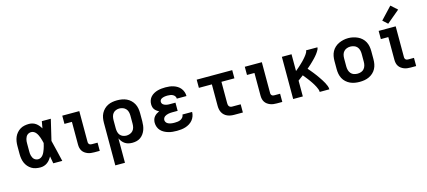

<svg xmlns="http://www.w3.org/2000/svg" viewBox="-68 -1423 5087 2286"><g transform="rotate(-15 2475.0 -280.0)"><path d="M265 8Q237 8 209 2.5Q181 -3 157 -17.5Q133 -32 114.5 -53.5Q96 -75 85 -100.5Q74 -126 69.5 -154Q65 -182 65 -210V-310Q65 -338 69.5 -366Q74 -394 85 -419.5Q96 -445 114.5 -466.5Q133 -488 157 -502.5Q181 -517 209 -522.5Q237 -528 265 -528Q287 -528 309 -521.5Q331 -515 349 -502Q367 -489 381.5 -471.5Q396 -454 407 -435Q411 -456 414.5 -477.5Q418 -499 422 -520H533Q517 -456 502.5 -391.5Q488 -327 472 -263Q489 -198 504 -132Q519 -66 535 0H424Q420 -22 416 -44.5Q412 -67 408 -89Q397 -69 383 -51Q369 -33 350.5 -19.5Q332 -6 310 1Q288 8 265 8ZM265 -93Q283 -93 299 -103Q315 -113 325.5 -127.5Q336 -142 343.5 -159Q351 -176 357 -193Q363 -210 367.5 -227.5Q372 -245 376 -263Q372 -280 367.5 -297.5Q363 -315 357 -331.5Q351 -348 343.5 -364Q336 -380 325 -394.5Q314 -409 298.5 -418Q283 -427 265 -427Q252 -427 239 -422.5Q226 -418 216 -409Q206 -400 200 -388Q194 -376 190 -363Q186 -350 185 -336.5Q184 -323 184 -310V-210Q184 -197 185 -183.5Q186 -170 190 -157Q194 -144 200 -132Q206 -120 216 -111Q226 -102 239 -97.5Q252 -93 265 -93Z M929 0Q909 0 888.5 -2.5Q868 -5 849 -12.5Q830 -20 813.5 -32Q797 -44 786 -61Q775 -78 770.5 -98Q766 -118 766 -139V-419H674V-520H884V-139Q884 -130 887.5 -122Q891 -114 897.5 -109Q904 -104 912.5 -102.5Q921 -101 929 -101H997V0Z M1131 215V-310Q1131 -339 1136 -368.5Q1141 -398 1154.5 -424Q1168 -450 1189 -471Q1210 -492 1236.5 -505Q1263 -518 1292 -523Q1321 -528 1351 -528Q1381 -528 1410.5 -523Q1440 -518 1467 -505.5Q1494 -493 1516 -472Q1538 -451 1552 -425Q1566 -399 1571.5 -369.5Q1577 -340 1577 -310V-210Q1577 -183 1573.5 -156.5Q1570 -130 1561 -105Q1552 -80 1536.5 -58Q1521 -36 1499.5 -20.5Q1478 -5 1452 1.5Q1426 8 1399 8Q1375 8 1352 3Q1329 -2 1309 -15Q1289 -28 1274.5 -46.5Q1260 -65 1250 -86V215ZM1351 -93Q1373 -93 1395 -101Q1417 -109 1432 -126Q1447 -143 1452.5 -165Q1458 -187 1458 -210V-310Q1458 -333 1452.5 -355Q1447 -377 1432 -394Q1417 -411 1395.5 -419Q1374 -427 1351 -427Q1329 -427 1308 -418.5Q1287 -410 1273.5 -393Q1260 -376 1255 -354Q1250 -332 1250 -310V-210Q1250 -188 1255 -166Q1260 -144 1273.5 -127Q1287 -110 1308 -101.5Q1329 -93 1351 -93Z M1948 8Q1921 8 1894.5 5.5Q1868 3 1842.5 -4.5Q1817 -12 1793.5 -24.5Q1770 -37 1752 -56Q1734 -75 1724.5 -100.5Q1715 -126 1715 -153Q1715 -172 1720.5 -191.5Q1726 -211 1738.5 -226.5Q1751 -242 1767.5 -253Q1784 -264 1802 -272Q1787 -279 1773 -289.5Q1759 -300 1749 -313.5Q1739 -327 1735 -344Q1731 -361 1731 -378Q1731 -402 1739.5 -426Q1748 -450 1765 -468Q1782 -486 1804 -498Q1826 -510 1849.5 -516.5Q1873 -523 1898 -525.5Q1923 -528 1947 -528Q1973 -528 1998 -525Q2023 -522 2047 -514Q2071 -506 2092.5 -492.5Q2114 -479 2130 -459Q2146 -439 2154.5 -414.5Q2163 -390 2163 -365Q2163 -364 2163 -363.5Q2163 -363 2163 -363H2044Q2044 -363 2044 -363Q2044 -363 2044 -363Q2044 -380 2034.5 -393.5Q2025 -407 2010.5 -414.5Q1996 -422 1979.5 -424.5Q1963 -427 1947 -427Q1937 -427 1927 -426.5Q1917 -426 1907 -424Q1897 -422 1887 -419Q1877 -416 1868.5 -410Q1860 -404 1855 -395Q1850 -386 1850 -376Q1850 -376 1850 -376Q1850 -376 1850 -376Q1850 -365 1855 -355.5Q1860 -346 1868.5 -340Q1877 -334 1887 -330Q1897 -326 1907.5 -324Q1918 -322 1928.5 -321.5Q1939 -321 1950 -321H2016V-220H1950Q1938 -220 1925.5 -219Q1913 -218 1901 -215.5Q1889 -213 1877 -208.5Q1865 -204 1855.5 -197Q1846 -190 1840 -178.5Q1834 -167 1834 -155Q1834 -143 1840 -132Q1846 -121 1855.5 -114Q1865 -107 1876.5 -103Q1888 -99 1900 -96.5Q1912 -94 1924 -93.5Q1936 -93 1948 -93Q1966 -93 1984.5 -95.5Q2003 -98 2019.5 -106Q2036 -114 2048 -129.5Q2060 -145 2060 -163H2179Q2179 -163 2179 -163Q2179 -163 2179 -163Q2179 -136 2169.5 -110Q2160 -84 2143 -63.5Q2126 -43 2102.5 -28.5Q2079 -14 2053.5 -6Q2028 2 2001 5Q1974 8 1948 8Z M2654 0Q2632 0 2611 -3.5Q2590 -7 2570.5 -15.5Q2551 -24 2535 -38.5Q2519 -53 2509 -72Q2499 -91 2495 -112Q2491 -133 2491 -155V-419H2331V-520H2769V-419H2609V-155Q2609 -145 2611 -135Q2613 -125 2619 -117Q2625 -109 2634.5 -105Q2644 -101 2654 -101H2761V0Z M3179 0Q3159 0 3138.5 -2.5Q3118 -5 3099 -12.5Q3080 -20 3063.5 -32Q3047 -44 3036 -61Q3025 -78 3020.5 -98Q3016 -118 3016 -139V-419H2924V-520H3134V-139Q3134 -130 3137.5 -122Q3141 -114 3147.5 -109Q3154 -104 3162.5 -102.5Q3171 -101 3179 -101H3247V0Z M3381 0V-520H3500V-313Q3511 -322 3521.5 -331Q3532 -340 3542.5 -349Q3553 -358 3563 -367.5Q3573 -377 3583 -386.5Q3593 -396 3603 -406Q3613 -416 3622 -426.5Q3631 -437 3640 -447.5Q3649 -458 3657 -469.5Q3665 -481 3672 -493.5Q3679 -506 3679 -520H3819Q3819 -506 3812.5 -493Q3806 -480 3798 -468Q3790 -456 3781.5 -444.5Q3773 -433 3763.5 -422.5Q3754 -412 3744.5 -401.5Q3735 -391 3724.5 -381Q3714 -371 3704 -361Q3694 -351 3683.5 -341.5Q3673 -332 3662 -322.5Q3651 -313 3640 -304Q3655 -287 3669.5 -269.5Q3684 -252 3698 -234.5Q3712 -217 3725.5 -198.5Q3739 -180 3751.5 -161.5Q3764 -143 3776.5 -124Q3789 -105 3799.5 -85Q3810 -65 3818.5 -44Q3827 -23 3827 0H3708Q3708 -18 3701.5 -35Q3695 -52 3687 -68Q3679 -84 3670 -99Q3661 -114 3651 -129Q3641 -144 3630.5 -158.5Q3620 -173 3609 -187Q3598 -201 3587 -215Q3576 -229 3564 -243Q3548 -231 3532 -219Q3516 -207 3500 -195V0Z M4200 8Q4170 8 4140.5 3Q4111 -2 4084 -14.5Q4057 -27 4034.5 -47.5Q4012 -68 3998 -94.5Q3984 -121 3978.5 -150.5Q3973 -180 3973 -210V-310Q3973 -340 3978.5 -369.5Q3984 -399 3998 -425.5Q4012 -452 4034.5 -472.5Q4057 -493 4084 -505.5Q4111 -518 4140.5 -524.5Q4170 -531 4200 -531Q4230 -531 4259.5 -524.5Q4289 -518 4316 -505.5Q4343 -493 4365.5 -472.5Q4388 -452 4402 -425.5Q4416 -399 4421.5 -369.5Q4427 -340 4427 -310V-210Q4427 -180 4421.5 -150.5Q4416 -121 4402 -94.5Q4388 -68 4365.5 -47.5Q4343 -27 4316 -14.5Q4289 -2 4259.5 3Q4230 8 4200 8ZM4200 -93Q4223 -93 4245 -100.5Q4267 -108 4281.5 -125.5Q4296 -143 4302 -165Q4308 -187 4308 -210V-310Q4308 -333 4302 -355.5Q4296 -378 4281 -395Q4266 -412 4243.5 -419.5Q4221 -427 4199 -427Q4176 -427 4154.5 -419Q4133 -411 4118 -394Q4103 -377 4097.5 -355Q4092 -333 4092 -310V-210Q4092 -187 4098 -165Q4104 -143 4118.5 -125.5Q4133 -108 4155 -100.5Q4177 -93 4200 -93Z M4829 0Q4809 0 4788.5 -2.5Q4768 -5 4749 -12.5Q4730 -20 4713.5 -32Q4697 -44 4686 -61Q4675 -78 4670.5 -98Q4666 -118 4666 -139V-419H4574V-520H4784V-139Q4784 -130 4787.5 -122Q4791 -114 4797.5 -109Q4804 -104 4812.5 -102.5Q4821 -101 4829 -101H4897V0ZM4706 -573 4647 -627 4786 -775 4864 -705Z"/></g></svg>

Font: Zed Sans Extended
Style: Bold
Weight: 700
Width: 7
Designer: Belleve Invis
Foundry: Belleve Invis
Version: Version 1.0.0; ttfautohint (v1.8.4)